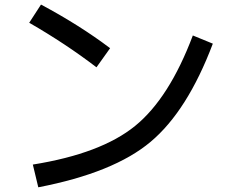

<svg xmlns="http://www.w3.org/2000/svg" viewBox="-20 -754 1040 825"><path d="M453.1 -546.9 394.5 -464.8Q261.7 -566.4 105.5 -656.2L156.2 -734.4Q324.2 -644.5 453.1 -546.9ZM894.5 -566.4Q785.2 -277.3 627 -144.5Q468.8 -11.7 144.5 50.8L121.1 -46.9Q414.1 -93.8 560.5 -212.9Q707 -332 808.6 -601.6Z"/></svg>

Font: WenQuanYi Micro Hei
Style: Regular
Weight: 400
Foundry: Ascender Corporation
Version: Version 0.2.0-beta